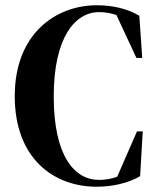

<svg xmlns="http://www.w3.org/2000/svg" viewBox="-20 -693 606 729"><path d="M347 16C405 16 466 3 512 -24L522 -194H500L425 -22C401 -13 377 -10 356 -10C261 -10 184 -103 184 -327C184 -551 265 -647 356 -647C376 -647 399 -644 422 -636L498 -473H520L509 -633C461 -662 403 -673 347 -673C194 -673 36 -567 36 -328C36 -91 184 16 347 16Z"/></svg>

Font: Source Serif 4 Display
Style: Bold
Weight: 700
Designer: Frank Grießhammer
Foundry: Adobe Systems Incorporated
Version: Version 4.004;hotconv 1.0.117;makeotfexe 2.5.65602